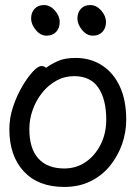

<svg xmlns="http://www.w3.org/2000/svg" viewBox="-20 -721 540 759"><path d="M380 -679.5Q399 -658 399 -634Q399 -610 385 -595Q371 -580 347 -580Q323 -580 304.5 -602.5Q286 -625 286 -648Q286 -671 299.5 -686Q313 -701 337 -701Q361 -701 380 -679.5ZM197 -679.5Q216 -658 216 -634Q216 -610 202 -595Q188 -580 164 -580Q140 -580 121.5 -602.5Q103 -625 103 -648Q103 -671 116.5 -686Q130 -701 154 -701Q178 -701 197 -679.5ZM279 -492Q338 -492 383.5 -462.5Q429 -433 454 -378.5Q479 -324 479 -248Q479 -199 463 -152.5Q447 -106 416 -67Q385 -28 339 -5Q293 18 234 18Q131 18 74 -43.5Q17 -105 17 -210Q17 -255 31.5 -298.5Q46 -342 67 -378Q88 -414 109 -437Q130 -460 144 -460Q154 -460 162 -453Q181 -467 208.5 -479.5Q236 -492 279 -492ZM234 -55Q281 -55 318 -80Q355 -105 377.5 -149Q400 -193 400 -248Q400 -328 369 -374Q338 -420 273 -420Q235 -420 202.5 -402Q170 -384 146 -353.5Q122 -323 109 -286Q96 -249 96 -211Q96 -133 132 -94Q168 -55 234 -55Z"/></svg>

Font: Moon Stars Kai HW
Style: Bold
Weight: 700
Designer: GuiWonder
Version: Version 1.101